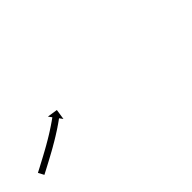

<svg xmlns="http://www.w3.org/2000/svg" viewBox="20 -649 566 566"><g transform="rotate(-45 303.0 -366.0)"><path d="M23.5 -327.8C22.9 -327.5 22.3 -327.2 21.7 -326.8L31.1 -309.1C31.6 -309.5 32.2 -309.8 32.8 -310.1C34.5 -310.9 36.1 -311.8 37.8 -312.7C40.4 -314 42.9 -315.4 45.5 -316.7C48.8 -318.5 52.2 -320.2 55.5 -322C59.4 -324.1 63.3 -326.1 67.2 -328.2L67.2 -328.2L67.2 -328.2C71.5 -330.5 75.9 -332.9 80.2 -335.2L80.2 -335.2L80.2 -335.2C84.8 -337.7 89.4 -340.2 93.9 -342.7L93.9 -342.7L94 -342.7C98.6 -345.4 103.3 -348 108 -350.6C108 -350.6 108 -350.6 108 -350.6C108 -350.7 108 -350.7 108 -350.7C112.6 -353.3 117.2 -356 121.8 -358.7C121.8 -358.7 121.8 -358.7 121.8 -358.7C121.8 -358.7 121.8 -358.7 121.8 -358.7C126.2 -361.4 130.6 -364 135 -366.7C135 -366.7 135 -366.7 135 -366.7C135 -366.7 135 -366.7 135 -366.7C139.1 -369.3 143.1 -371.8 147.1 -374.4C147.1 -374.4 147.2 -374.4 147.2 -374.4C147.2 -374.4 147.2 -374.4 147.2 -374.4C150.8 -376.7 154.3 -379.1 157.9 -381.4C157.9 -381.4 157.9 -381.4 157.9 -381.4C157.9 -381.5 157.9 -381.5 157.9 -381.5C160.9 -383.5 163.8 -385.5 166.8 -387.5C166.8 -387.5 166.8 -387.5 166.8 -387.5C166.8 -387.6 166.8 -387.6 166.8 -387.6C169.1 -389.1 171.4 -390.7 173.6 -392.3L173.6 -392.3L173.6 -392.4C175.1 -393.4 176.5 -394.4 177.9 -395.5L177.9 -395.5L178 -395.5C178.5 -395.8 179 -396.2 179.5 -396.6L187.3 -386L192.2 -418.4L159.8 -423.3L167.6 -412.7C167.1 -412.3 166.6 -412 166.1 -411.6L166.2 -411.6L166.2 -411.6C164.8 -410.6 163.4 -409.6 162 -408.6L162 -408.6L162 -408.6C159.8 -407 157.6 -405.5 155.4 -403.9C155.4 -403.9 155.4 -404 155.4 -404C155.4 -404 155.4 -404 155.4 -404C152.5 -402 149.6 -400 146.7 -398C146.7 -398 146.7 -398 146.7 -398C146.8 -398.1 146.8 -398.1 146.8 -398.1C143.3 -395.7 139.8 -393.5 136.3 -391.2C136.3 -391.2 136.3 -391.2 136.3 -391.2C136.3 -391.2 136.4 -391.2 136.4 -391.2C132.4 -388.7 128.4 -386.2 124.5 -383.7C124.5 -383.7 124.5 -383.7 124.5 -383.7C124.5 -383.7 124.5 -383.7 124.5 -383.7C120.2 -381.1 115.9 -378.5 111.6 -375.9C111.6 -375.9 111.6 -375.9 111.6 -375.9C111.6 -375.9 111.6 -375.9 111.6 -375.9C107.1 -373.3 102.6 -370.6 98 -368C98 -368 98 -368 98 -368C98 -368 98.1 -368 98.1 -368C93.5 -365.4 88.8 -362.8 84.2 -360.2L84.2 -360.2L84.2 -360.2C79.7 -357.7 75.2 -355.2 70.6 -352.8L70.7 -352.8L70.7 -352.8C66.4 -350.5 62.1 -348.2 57.8 -345.9L57.8 -345.9L57.8 -345.9C53.9 -343.8 50 -341.7 46.1 -339.7C42.8 -337.9 39.5 -336.2 36.2 -334.4C33.6 -333.1 31.1 -331.7 28.5 -330.4C26.8 -329.5 25.2 -328.6 23.5 -327.8Z"/></g></svg>

Font: FRB American Cursive Just Arrows Ultra
Style: Bold Italic
Weight: 1000
Italic angle: -25°
Version: Version 2.0;Modular Font Editor K font №1